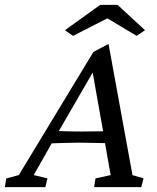

<svg xmlns="http://www.w3.org/2000/svg" viewBox="-61 -772 649 792"><path d="M537.1 -647.5 502.9 -624 381.8 -696.3 240.2 -624 207 -647.5 352.5 -752H423.8ZM-41 0 -35.2 -36.1 16.6 -49.8 324.2 -557.6 386.7 -590.8 485.4 -49.8 531.2 -36.1 521.5 0H327.1L333 -36.1L395.5 -49.8L372.1 -181.6Q295.9 -183.6 264.6 -183.6Q244.6 -183.6 204.3 -182.4Q164.1 -181.2 152.3 -180.7L78.1 -49.8L134.8 -36.1L126 0ZM274.4 -229.5Q293.9 -229.5 324 -230Q354 -230.5 364.3 -230.5L321.3 -472.7L181.6 -231.4Q230.5 -229.5 274.4 -229.5Z"/></svg>

Font: Crimson Pro
Style: Italic
Weight: 400
Italic angle: -12°
Designer: Jacques Le Bailly
Foundry: Baron von Fonthausen
Version: Version 1.003